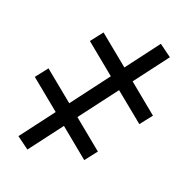

<svg xmlns="http://www.w3.org/2000/svg" viewBox="-130 -842 934 968"><g transform="rotate(20 336.5 -357.5)"><path d="M452 -431.5 301 -232 457.5 -104 407.5 -40 252.5 -167 120 8 54.5 -40 189.5 -218.5 30 -349 80 -413 238.5 -283.5 389 -483 229 -614 279 -678 438 -548 570 -723 636 -675 501 -496.5 656.5 -369 606.5 -305.5Z"/></g></svg>

Font: Lato 2
Style: Italic
Weight: 400
Italic angle: -7°
Designer: Lukasz Dziedzic with Adam Twardoch and Botio Nikoltchev
Foundry: tyPoland Lukasz Dziedzic
Version: Version 2.015; 2015-08-06; http://www.latofonts.com/